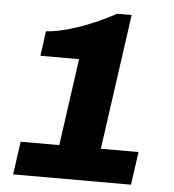

<svg xmlns="http://www.w3.org/2000/svg" viewBox="-51 -740 714 787"><g transform="rotate(5 306.5 -346.5)"><path d="M381 -136H536L517 0H32L51 -136H210L260 -494H101L115 -596Q175 -600 253 -627.5Q331 -655 399 -693H459Z"/></g></svg>

Font: Chivo ExtraBold Italic
Style: Regular
Weight: 800
Italic angle: -8.05°
Designer: Hector Gatti
Foundry: Omnibus-Type
Version: Version 1.007